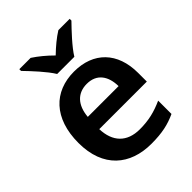

<svg xmlns="http://www.w3.org/2000/svg" viewBox="-217 -887 1019 1019"><g transform="rotate(-45 292.5 -378.0)"><path d="M229 -606H358C385 -651 447 -716 483 -753V-766H398C363 -744 328 -715 293 -681C259 -715 225 -743 190 -766H105V-753C142 -715 202 -651 229 -606ZM301 -552C151 -552 50 -452 50 -267C50 -82 162 10 321 10C402 10 454 -2 508 -27V-127C450 -101 400 -88 332 -88C236 -88 183 -144 180 -241H537V-306C537 -461 447 -552 301 -552ZM303 -458C378 -458 413 -405 414 -330H183C190 -413 234 -458 303 -458Z"/></g></svg>

Font: Noto Sans Myanmar UI SemiBold
Style: Regular
Weight: 600
Designer: Monotype Design Team
Foundry: Monotype Imaging Inc.
Version: Version 2.103